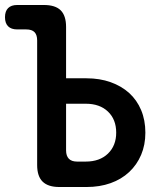

<svg xmlns="http://www.w3.org/2000/svg" viewBox="-25 -750 645 770"><path d="M240 -436H322Q375 -436 418.5 -420.5Q462 -405 493 -377Q524 -349 541 -308.5Q558 -268 558 -218Q558 -169 541 -129Q524 -89 493 -60Q462 -31 418.5 -15.5Q375 0 322 0H213Q168 0 146 -21.5Q124 -43 124 -88V-588Q124 -610 113.5 -621Q103 -632 80 -632H44Q20 -632 7.5 -644.5Q-5 -657 -5 -681Q-5 -705 7.5 -717.5Q20 -730 44 -730H151Q197 -730 218.5 -708.5Q240 -687 240 -642ZM240 -147Q240 -125 251 -113.5Q262 -102 284 -102H319Q375 -102 408 -134Q441 -166 441 -218Q441 -271 408 -302.5Q375 -334 319 -334H240Z"/></svg>

Font: Maple Mono NL SemiBold
Style: Regular
Weight: 600
Monospace: yes
Designer: subframe7536
Version: Version 7.000